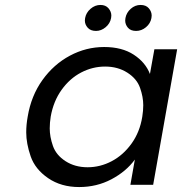

<svg xmlns="http://www.w3.org/2000/svg" viewBox="-20 -747 736 776"><path d="M368 -622Q346 -622 334.5 -635Q323 -648 323 -664Q323 -669 324 -674Q328 -696 346 -711.5Q364 -727 386 -727Q407 -727 418.5 -713.5Q430 -700 430 -684Q430 -679 429 -674Q425 -652 407 -637Q389 -622 368 -622ZM530 -622Q508 -622 497 -635Q486 -648 486 -664Q486 -669 487 -674Q491 -696 508.5 -711.5Q526 -727 548 -727Q570 -727 581.5 -713.5Q593 -700 593 -684Q593 -679 592 -674Q588 -652 570 -637Q552 -622 530 -622ZM92 -276Q106 -360 151.5 -423.5Q197 -487 262.5 -522Q328 -557 401 -557Q473 -557 520.5 -526Q568 -495 586 -448L604 -548H696L599 0H507L525 -102Q490 -54 430.5 -22.5Q371 9 300 9Q227 9 174.5 -27Q122 -63 104 -115Q86 -167 86 -212Q86 -243 92 -276ZM555 -275Q559 -300 559 -322Q559 -355 546 -392Q533 -429 494.5 -453.5Q456 -478 405 -478Q354 -478 308 -454Q262 -430 229 -384Q196 -338 185 -276Q181 -251 181 -228Q181 -194 194 -157Q207 -120 245 -95.5Q283 -71 334 -71Q385 -71 431.5 -95.5Q478 -120 511.5 -166.5Q545 -213 555 -275Z"/></svg>

Font: Fz Poppins
Style: Italic
Weight: 400
Italic angle: -10°
Designer: Ninad Kale (Devanagari), Jonny Pinhorn (Latin)
Foundry: Indian Type Foundry
Version: Vit hóa bi Vntype.Com & FontZin.Com